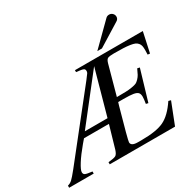

<svg xmlns="http://www.w3.org/2000/svg" viewBox="-206 -1062 1296 1267"><g transform="rotate(-30 442.0 -429.0)"><path d="M826.2 -168.9 844.2 -164.1 779.8 0H282.2V-16.1Q327.6 -20.5 340.1 -28.1Q352.5 -35.6 361.8 -64L411.1 -233.9H221.2Q204.1 -212.9 195.8 -204.1Q149.9 -149.4 123 -106.7Q96.2 -64 96.2 -46.9Q96.2 -31.7 108.2 -26.1Q120.1 -20.5 160.2 -16.1V0H-26.9V-16.1Q-8.3 -20.5 6.8 -34.2Q22 -47.9 57.1 -91.8L425.8 -557.1Q449.2 -587.4 453.6 -594.2Q458 -601.1 458 -609.9Q458 -623.5 449.2 -627.9Q440.4 -633.8 394 -638.2V-652.8H911.1L877.9 -500L860.8 -502Q861.8 -515.1 861.8 -538.1Q861.8 -556.6 859.1 -568.6Q856.4 -580.6 848.1 -590.3Q839.8 -600.1 827.6 -605.5Q815.4 -610.8 792.7 -614.3Q770 -617.7 741.9 -618.9Q713.9 -620.1 670.9 -620.1Q635.3 -620.1 624 -613.8Q612.8 -607.4 606 -583L544.9 -360.8Q589.8 -361.3 613.3 -361.8Q636.7 -362.3 660.6 -366.5Q684.6 -370.6 694.8 -375.2Q705.1 -379.9 717.5 -392.8Q730 -405.8 737.1 -418.9Q744.1 -432.1 755.9 -458L773.9 -454.1L705.1 -222.2L688 -226.1Q693.8 -260.7 693.8 -277.8Q693.8 -299.3 684.3 -309.6Q674.8 -319.8 650.6 -324Q626.5 -328.1 576.2 -328.1H536.1L528.8 -304.2Q464.8 -77.6 464.8 -62Q464.8 -33.2 516.1 -33.2H545.9Q658.2 -33.2 715.3 -60.8Q772.5 -88.4 826.2 -168.9ZM249 -271H421.9L517.1 -612.8ZM585 -688 747.1 -848.1Q756.8 -857.9 772 -857.9Q787.1 -857.9 797.6 -847.4Q808.1 -836.9 808.1 -821.8Q808.1 -803.7 791 -793.9L620.1 -688Z"/></g></svg>

Font: Accordance
Style: Italic
Weight: 400
Italic angle: -11°
Version: Version 1.2 (build January 31, 2020) Miklal Software Solutio